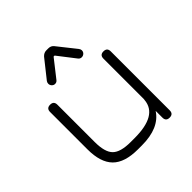

<svg xmlns="http://www.w3.org/2000/svg" viewBox="-179 -823 967 967"><g transform="rotate(-45 304.5 -339.5)"><path d="M202 -528Q192 -528 185 -535.5Q178 -543 178 -553Q178 -561 183 -568L260 -665Q273 -679 290 -679H305Q323 -679 334 -665L411 -568Q417 -560 417 -553Q417 -542 409.5 -535Q402 -528 392 -528Q380 -528 373 -538L301 -631H294L221 -538Q214 -528 202 -528ZM84 -446Q84 -472 110 -472Q136 -472 136 -446V-180Q136 -108 164 -80Q192 -52 264 -52H292Q454 -52 463 -151Q463 -156 464 -158V-446Q464 -472 490 -472Q516 -472 516 -446V-26Q516 0 490 0Q464 0 464 -26V-74Q416 0 292 0H264Q170 0 127 -43.5Q84 -87 84 -180Z"/></g></svg>

Font: Jura
Style: Regular
Weight: 400
Designer: Daniel Johnson, Alexei Vanyashin
Foundry: Daniel Johnson
Version: Version 5.103